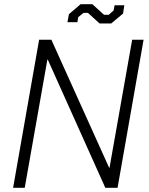

<svg xmlns="http://www.w3.org/2000/svg" viewBox="-20 -888 705 908"><path d="M165 -700H223L496 -95H498L605 -700H659L536 0H478L206 -606H204L97 0H42ZM396 -827H375L350 -807L346 -783H299L306 -821L361 -868H417L472 -818H494L517 -838L522 -863H568L562 -824L506 -777H451Z"/></svg>

Font: Chakra Petch Light
Style: Italic
Weight: 300
Italic angle: -10°
Designer: Katatrad Aksorn Co.,Ltd.
Foundry: Cadson Demak Co.,Ltd.
Version: Version 1.000; ttfautohint (v1.6)